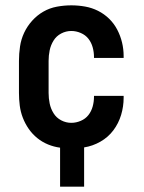

<svg xmlns="http://www.w3.org/2000/svg" viewBox="-20 -548 540 719"><path d="M205 151V5Q182 2 160 -7Q138 -16 119.5 -31Q101 -46 87.5 -65.5Q74 -85 65.5 -107Q57 -129 54 -152.5Q51 -176 51 -200V-320Q51 -347 55 -374Q59 -401 70.5 -425.5Q82 -450 100.5 -470.5Q119 -491 142.5 -504.5Q166 -518 193 -523Q220 -528 247 -528Q273 -528 298.5 -523.5Q324 -519 347 -507.5Q370 -496 388.5 -478Q407 -460 419 -437Q431 -414 437 -389Q443 -364 443 -338V-331H332V-334Q332 -353 327 -371Q322 -389 311 -403Q300 -417 282.5 -424.5Q265 -432 247 -432Q227 -432 209 -422.5Q191 -413 180.5 -396Q170 -379 166 -359.5Q162 -340 162 -320V-200Q162 -180 166 -160.5Q170 -141 180.5 -124Q191 -107 209 -97.5Q227 -88 247 -88Q265 -88 282.5 -95.5Q300 -103 311 -117Q322 -131 327 -149Q332 -167 332 -186V-189H443V-182Q443 -149 433.5 -117.5Q424 -86 404.5 -60Q385 -34 356 -17.5Q327 -1 295 4V151Z"/></svg>

Font: Iosevka
Style: Bold
Weight: 700
Monospace: yes
Designer: Belleve Invis
Foundry: Belleve Invis
Version: Version 32.5.0; ttfautohint (v1.8.4)